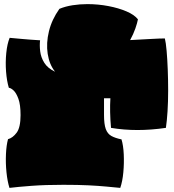

<svg xmlns="http://www.w3.org/2000/svg" viewBox="-20 -897 846 934"><path d="M26 17Q16 -15 11.5 -59Q7 -103 9 -147Q11 -191 19 -220Q42 -226 61 -251.5Q80 -277 80 -337Q80 -388 69.5 -416.5Q59 -445 46 -457Q33 -469 23 -470Q13 -503 9.5 -548.5Q6 -594 10.5 -639Q15 -684 27 -713Q50 -711 87 -707.5Q124 -704 175 -701Q172 -677 175.5 -647.5Q179 -618 195.5 -591.5Q212 -565 248 -548Q220 -583 212 -635Q204 -687 218 -744.5Q232 -802 269 -854Q298 -866 333 -871.5Q368 -877 405 -877Q457 -877 507 -867.5Q557 -858 595.5 -841.5Q634 -825 651 -803Q648 -786 638.5 -758.5Q629 -731 613 -702Q672 -705 715 -707.5Q758 -710 782 -710Q787 -690 790.5 -650Q794 -610 796 -559.5Q798 -509 798 -456Q798 -403 795 -355.5Q792 -308 787 -275Q644 -254 520 -275Q513 -356 517 -419H486V-338Q486 -293 494.5 -269.5Q503 -246 522 -235.5Q541 -225 571 -219Q580 -190 582 -146.5Q584 -103 580 -59Q576 -15 565 17Q533 14 496.5 10.5Q460 7 410.5 4.5Q361 2 288 2Q200 2 133.5 7Q67 12 26 17Z"/></svg>

Font: Oi
Style: Regular
Weight: 400
Designer: Kostas Bartsokas, Mohamad Dakak
Foundry: Foundry5
Version: Version 4.000